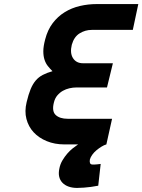

<svg xmlns="http://www.w3.org/2000/svg" viewBox="-20 -710 700 944"><path d="M503 0Q492 3 479 11Q466 19 454 29Q442 39 433.5 51Q425 63 422 74Q420 84 422.5 91.5Q425 99 436 99Q438 99 444.5 99Q451 99 458 98Q466 97 475 96L463 203Q445 206 427 209Q411 211 393 212.5Q375 214 359 214Q336 214 317.5 207.5Q299 201 287 188.5Q275 176 271 158.5Q267 141 272 118Q276 97 287 78.5Q298 60 311 45Q324 30 338 19Q352 8 364 0H296Q249 0 210 -16Q171 -32 145.5 -59.5Q120 -87 110 -125Q100 -163 111 -208Q120 -246 130.5 -271.5Q141 -297 155.5 -314Q170 -331 190 -341.5Q210 -352 238 -360Q226 -372 215.5 -385Q205 -398 199 -416Q193 -434 193 -458Q193 -482 202 -516Q214 -563 239 -596Q264 -629 298 -650Q332 -671 372.5 -680.5Q413 -690 456 -690H660L633 -563H431Q399 -563 371.5 -546Q344 -529 333 -490Q323 -449 339 -424Q355 -399 388 -399H535L506 -280H356Q339 -280 321.5 -276Q304 -272 289 -263.5Q274 -255 262 -241Q250 -227 245 -206Q234 -163 254 -144.5Q274 -126 313 -126H531Z"/></svg>

Font: Panefresco 999wt
Style: Italic
Weight: 900
Version: Version 1.001